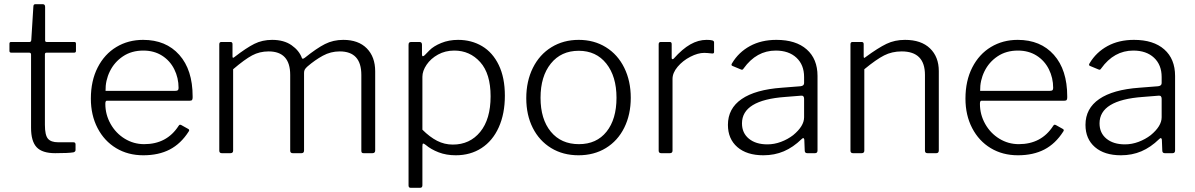

<svg xmlns="http://www.w3.org/2000/svg" viewBox="-20 -730 5694 915"><path d="M202 -479Q194 -479 194 -471V-135Q194 -86 208.5 -69Q223 -52 257 -52H330Q340 -52 340 -42V-15Q340 -7 330 -4Q306 0 243 0Q181 0 154.5 -28.5Q128 -57 128 -121V-470Q128 -479 119 -479H34Q25 -479 25 -487V-522Q25 -530 33 -530H122Q127 -530 129 -538L139 -698Q139 -710 148 -710H184Q195 -710 195 -697V-538Q195 -530 202 -530H334Q342 -530 342 -522V-487Q342 -479 333 -479Z M667 -43Q775 -43 831 -130Q834 -135 837 -135.5Q840 -136 844 -134L878 -115Q881 -113 881.5 -110Q882 -107 879 -103Q842 -45 789 -17.5Q736 10 663 10Q590 10 533.5 -24Q477 -58 445 -119.5Q413 -181 413 -260Q413 -345 445.5 -408.5Q478 -472 534.5 -506Q591 -540 662 -540Q771 -540 834.5 -468.5Q898 -397 898 -271V-265Q898 -258 895.5 -254Q893 -250 884 -250H489Q482 -250 482 -235Q482 -184 507 -139.5Q532 -95 574.5 -69Q617 -43 667 -43ZM814 -297Q824 -297 827.5 -300Q831 -303 831 -311Q831 -359 810.5 -400Q790 -441 752 -465Q714 -489 663 -489Q607 -489 566 -461.5Q525 -434 503.5 -390Q482 -346 483 -297Z M1025 -12V-519Q1025 -530 1035 -530H1078Q1088 -530 1088 -520V-461Q1088 -450 1097 -458Q1154 -502 1192 -521Q1230 -540 1277 -540Q1333 -540 1369.5 -514.5Q1406 -489 1419 -453Q1421 -450 1423 -450Q1426 -450 1433 -455Q1489 -500 1528.5 -520Q1568 -540 1616 -540Q1688 -540 1728 -499.5Q1768 -459 1768 -390V-13Q1768 0 1755 0H1713Q1707 0 1704.5 -2.5Q1702 -5 1702 -12V-373Q1702 -485 1599 -485Q1556 -485 1518.5 -464.5Q1481 -444 1445 -413Q1436 -405 1432.5 -398.5Q1429 -392 1429 -383V-13Q1429 0 1417 0H1375Q1363 0 1363 -12V-373Q1363 -485 1260 -485Q1217 -485 1181.5 -466Q1146 -447 1091 -400V-12Q1091 0 1078 0H1037Q1025 0 1025 -12Z M1991 -517V-471Q1991 -462 1995 -462Q1999 -462 2004 -467Q2007 -470 2026.5 -490Q2046 -510 2082.5 -525Q2119 -540 2163 -540Q2227 -540 2277.5 -510Q2328 -480 2357 -420Q2386 -360 2386 -274Q2386 -188 2357 -123.5Q2328 -59 2275 -24.5Q2222 10 2152 10Q2107 10 2070.5 -4Q2034 -18 2008 -40Q2000 -46 1997 -46Q1993 -46 1993 -33V153Q1993 165 1982 165H1937Q1927 165 1927 154V-516Q1927 -524 1930 -527Q1933 -530 1941 -530H1979Q1991 -530 1991 -517ZM2138 -41Q2219 -41 2268.5 -101.5Q2318 -162 2318 -271Q2318 -379 2268.5 -434Q2219 -489 2145 -489Q2102 -489 2067.5 -470Q2033 -451 2013 -421.5Q1993 -392 1993 -364V-112Q2028 -77 2063 -59Q2098 -41 2138 -41Z M2488 -262Q2488 -343 2519.5 -406.5Q2551 -470 2608 -505Q2665 -540 2738 -540Q2811 -540 2867.5 -505Q2924 -470 2955 -407Q2986 -344 2986 -264Q2986 -184 2955 -121.5Q2924 -59 2867.5 -24.5Q2811 10 2737 10Q2663 10 2606.5 -24.5Q2550 -59 2519 -120.5Q2488 -182 2488 -262ZM2918 -264Q2918 -366 2869.5 -427Q2821 -488 2738 -488Q2654 -488 2605 -427Q2556 -366 2556 -264Q2556 -162 2605 -102.5Q2654 -43 2739 -43Q2823 -43 2870.5 -102.5Q2918 -162 2918 -264Z M3119 -12V-519Q3119 -530 3129 -530H3172Q3181 -530 3181 -520V-454Q3181 -449 3184 -448Q3187 -447 3191 -451Q3232 -497 3270 -518.5Q3308 -540 3347 -540Q3366 -540 3374.5 -537.5Q3383 -535 3383 -528V-482Q3383 -475 3375 -475Q3348 -478 3336 -478Q3306 -478 3270 -459.5Q3234 -441 3209.5 -412Q3185 -383 3185 -354V-12Q3185 0 3172 0H3131Q3119 0 3119 -12Z M3618 10Q3539 10 3494 -29Q3449 -68 3449 -135Q3449 -213 3514.5 -258Q3580 -303 3706 -312L3795 -319Q3812 -321 3812 -334V-363Q3812 -421 3775.5 -455Q3739 -489 3677 -489Q3585 -489 3524 -404Q3521 -399 3518 -398Q3515 -397 3511 -399L3470 -416Q3466 -418 3466 -421Q3466 -425 3469 -429Q3500 -481 3554 -510.5Q3608 -540 3680 -540Q3773 -540 3824.5 -494.5Q3876 -449 3876 -368V-13Q3876 0 3864 0H3827Q3815 0 3815 -13L3813 -65Q3811 -72 3808 -72Q3805 -72 3800 -67Q3760 -28 3715.5 -9Q3671 10 3618 10ZM3797 -274 3722 -268Q3516 -253 3516 -142Q3516 -96 3549 -69Q3582 -42 3637 -42Q3670 -42 3702 -54Q3734 -66 3760 -86Q3812 -129 3812 -171V-259Q3812 -276 3797 -274Z M4033 -12V-519Q4033 -530 4043 -530H4086Q4096 -530 4096 -520V-461Q4096 -449 4105 -458Q4165 -502 4204.5 -521Q4244 -540 4293 -540Q4370 -540 4412 -499.5Q4454 -459 4454 -391V-13Q4454 0 4442 0H4400Q4388 0 4388 -12V-373Q4388 -485 4277 -485Q4231 -485 4193.5 -466Q4156 -447 4099 -400V-12Q4099 0 4086 0H4045Q4033 0 4033 -12Z M4835 -43Q4943 -43 4999 -130Q5002 -135 5005 -135.5Q5008 -136 5012 -134L5046 -115Q5049 -113 5049.5 -110Q5050 -107 5047 -103Q5010 -45 4957 -17.5Q4904 10 4831 10Q4758 10 4701.5 -24Q4645 -58 4613 -119.5Q4581 -181 4581 -260Q4581 -345 4613.5 -408.5Q4646 -472 4702.5 -506Q4759 -540 4830 -540Q4939 -540 5002.5 -468.5Q5066 -397 5066 -271V-265Q5066 -258 5063.5 -254Q5061 -250 5052 -250H4657Q4650 -250 4650 -235Q4650 -184 4675 -139.5Q4700 -95 4742.5 -69Q4785 -43 4835 -43ZM4982 -297Q4992 -297 4995.5 -300Q4999 -303 4999 -311Q4999 -359 4978.5 -400Q4958 -441 4920 -465Q4882 -489 4831 -489Q4775 -489 4734 -461.5Q4693 -434 4671.5 -390Q4650 -346 4651 -297Z M5322 10Q5243 10 5198 -29Q5153 -68 5153 -135Q5153 -213 5218.5 -258Q5284 -303 5410 -312L5499 -319Q5516 -321 5516 -334V-363Q5516 -421 5479.5 -455Q5443 -489 5381 -489Q5289 -489 5228 -404Q5225 -399 5222 -398Q5219 -397 5215 -399L5174 -416Q5170 -418 5170 -421Q5170 -425 5173 -429Q5204 -481 5258 -510.5Q5312 -540 5384 -540Q5477 -540 5528.5 -494.5Q5580 -449 5580 -368V-13Q5580 0 5568 0H5531Q5519 0 5519 -13L5517 -65Q5515 -72 5512 -72Q5509 -72 5504 -67Q5464 -28 5419.5 -9Q5375 10 5322 10ZM5501 -274 5426 -268Q5220 -253 5220 -142Q5220 -96 5253 -69Q5286 -42 5341 -42Q5374 -42 5406 -54Q5438 -66 5464 -86Q5516 -129 5516 -171V-259Q5516 -276 5501 -274Z"/></svg>

Font: Libre Franklin Light
Style: Regular
Weight: 300
Designer: Pablo Impallari, Rodrigo Fuenzalida
Foundry: Impallari Type
Version: Version 1.002; ttfautohint (v1.5)